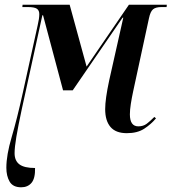

<svg xmlns="http://www.w3.org/2000/svg" viewBox="-20 -556 729 816"><path d="M70 240Q35 240 21 216Q7 192 7 157Q7 103 29.5 27Q52 -49 77 -162L140 -448Q147 -477 147 -496Q147 -512 136.5 -519Q126 -526 99 -526H75L76 -536H276L348 -273L528 -536H689L688 -526H666Q642 -526 630.5 -516.5Q619 -507 613 -478L546 -168Q540 -140 536 -114.5Q532 -89 532 -70Q532 -19 568 -19Q589 -19 603.5 -30Q618 -41 636 -59L643 -53Q622 -28 593 -9Q564 10 519 10Q472 10 449.5 -16.5Q427 -43 427 -92Q427 -135 444 -214L504 -481H501L289 -172H248L163 -491H160L73 -94Q57 -19 49.5 25.5Q42 70 42 95Q42 127 62.5 142.5Q83 158 129 158Q130 202 114 221Q98 240 70 240Z"/></svg>

Font: Noto Serif Display Condensed SemiBold
Style: Italic
Weight: 600
Width: 3
Italic angle: -12°
Designer: Monotype Design Team
Foundry: Monotype Imaging Inc.
Version: Version 2.009